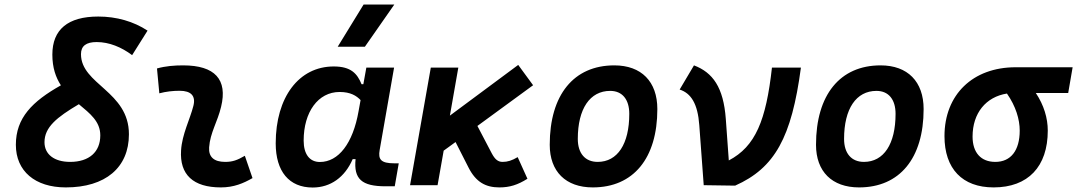

<svg xmlns="http://www.w3.org/2000/svg" viewBox="-20 -815 4741 845"><path d="M269.5 9.8C443.8 9.8 547.4 -77.1 547.4 -224.1C547.4 -413.6 336.4 -442.9 336.4 -576.7C336.4 -612.8 359.4 -629.9 405.3 -629.9C460.9 -629.9 514.6 -607.4 561.5 -572.3L629.4 -680.2C567.9 -720.7 492.7 -742.2 412.6 -742.2C278.8 -742.2 210.4 -685.1 210.4 -574.7C210.4 -516.6 225.6 -474.1 248 -439.5C122.1 -368.7 49.8 -296.4 49.8 -177.7C49.8 -62 134.3 9.8 269.5 9.8ZM327.1 -356.4C376 -315.4 421.4 -280.8 421.4 -219.2C421.4 -146 372.1 -102.5 288.6 -102.5C218.8 -102.5 175.8 -135.7 175.8 -189C175.8 -255.4 230 -298.8 327.1 -356.4Z M1057.6 -129.4C1023.9 -109.9 1003.4 -102.5 971.2 -102.5C921.9 -102.5 897.5 -124 900.4 -166.5C904.8 -231 937.5 -278.8 953.1 -345.2C982.4 -465.3 925.8 -527.3 786.1 -527.3C747.6 -527.3 709 -524.4 670.9 -513.7L681.2 -404.3C710.9 -412.1 740.7 -415.5 770.5 -415.5C821.3 -415.5 842.3 -392.6 831.1 -349.1C816.4 -290.5 781.2 -224.1 776.9 -153.3C770 -46.4 830.1 9.8 952.1 9.8C1009.3 9.8 1051.3 -8.3 1091.3 -31.2Z M1579.1 -444.3H1571.3C1552.2 -490.7 1525.4 -522.5 1448.7 -522.5C1295.4 -522.5 1193.4 -387.2 1193.4 -184.1C1193.4 -60.5 1252.4 10.3 1356 10.3C1434.6 10.3 1497.6 -34.7 1532.2 -114.7H1544.9C1536.1 -27.3 1571.8 4.9 1676.8 4.9H1717.3L1734.9 -96.2H1715.8C1656.2 -96.2 1643.6 -113.3 1650.9 -154.8L1714.4 -517.6H1592.3ZM1474.6 -410.2C1522.5 -410.2 1548.8 -393.6 1566.9 -374.5L1558.1 -325.7C1533.2 -183.6 1469.7 -102.1 1387.7 -102.1C1342.8 -102.1 1316.4 -136.2 1316.4 -196.3C1316.4 -321.8 1379.9 -410.2 1474.6 -410.2ZM1466.3 -609.4H1585.9L1715.3 -794.9H1580.1Z M1784.7 0H1905.8L1932.6 -151.9L1984.9 -189.9L2042 -77.6C2074.7 -13.2 2117.7 9.8 2177.7 9.8C2222.7 9.8 2257.8 -1 2301.3 -28.3L2258.3 -123.5C2232.9 -108.4 2213.9 -102.5 2191.9 -102.5C2171.4 -102.5 2158.2 -113.8 2144 -140.6L2081.1 -260.7L2326.2 -439.9L2260.7 -529.3L1960 -306.2L1997.1 -517.6H1876Z M2588.9 9.8C2767.6 9.8 2873 -118.2 2873 -335C2873 -456.1 2802.7 -527.3 2683.6 -527.3C2504.9 -527.3 2399.4 -397.5 2399.4 -177.7C2399.4 -60.1 2469.7 9.8 2588.9 9.8ZM2610.4 -102.5C2555.2 -102.5 2522.9 -140.1 2522.9 -203.6C2522.9 -336.4 2576.2 -415 2665.5 -415C2718.8 -415 2749.5 -377.4 2749.5 -314C2749.5 -181.2 2697.8 -102.5 2610.4 -102.5Z M3077.1 0 3215.3 2C3390.1 -75.7 3463.9 -210 3504.9 -517.6H3377.4C3351.6 -284.7 3304.7 -170.4 3187.5 -108.9L3174.3 -291.5C3164.1 -431.2 3116.7 -496.1 3034.2 -527.3L2971.2 -420.9C3021 -404.8 3050.8 -358.9 3057.6 -264.2Z M3760.7 9.8C3939.5 9.8 4044.9 -118.2 4044.9 -335C4044.9 -456.1 3974.6 -527.3 3855.5 -527.3C3676.8 -527.3 3571.3 -397.5 3571.3 -177.7C3571.3 -60.1 3641.6 9.8 3760.7 9.8ZM3782.2 -102.5C3727.1 -102.5 3694.8 -140.1 3694.8 -203.6C3694.8 -336.4 3748 -415 3837.4 -415C3890.6 -415 3921.4 -377.4 3921.4 -314C3921.4 -181.2 3869.6 -102.5 3782.2 -102.5Z M4353 9.8C4504.4 9.8 4591.3 -81.5 4591.3 -240.2C4591.3 -295.4 4574.2 -352.5 4538.6 -405.8H4681.2L4700.7 -519H4449.7C4261.2 -519 4136.7 -398.4 4136.7 -215.8C4136.7 -72.3 4215.3 9.8 4353 9.8ZM4411.6 -403.3C4450.7 -347.2 4467.8 -289.6 4467.8 -240.2C4467.8 -152.8 4428.7 -102.5 4360.4 -102.5C4296.9 -102.5 4260.3 -143.6 4260.3 -213.9C4260.3 -317.4 4319.3 -388.7 4411.6 -403.3Z"/></svg>

Font: Cascadia Mono SemiBold
Style: Italic
Weight: 600
Italic angle: -10°
Monospace: yes
Designer: Aaron Bell
Foundry: Saja Typeworks
Version: Version 2404.023